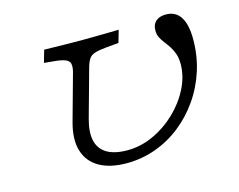

<svg xmlns="http://www.w3.org/2000/svg" viewBox="-86 -712 1063 853"><g transform="rotate(-15 445.5 -285.0)"><path d="M400 11.3Q324.2 11.3 275 -16.5Q225.8 -44.4 209.3 -98Q192.7 -151.6 213.7 -228.2L273.4 -443.5Q279 -466.9 275.4 -480.2Q271.8 -493.5 254.8 -500.4Q237.9 -507.3 200.8 -510.5L158.9 -514.5L175 -571Q192.7 -571 221.8 -570.2Q250.8 -569.4 283.9 -569Q316.9 -568.5 345.2 -568.5H346Q371.8 -568.5 401.6 -569Q431.5 -569.4 462.1 -569.8Q492.7 -570.2 517.7 -571L501.6 -514.5L447.6 -509.7Q412.1 -506.5 393.1 -500.8Q374.2 -495.2 364.9 -482.7Q355.6 -470.2 348.4 -445.2L287.1 -224.2Q271 -166.1 279.8 -125.8Q288.7 -85.5 323.4 -64.5Q358.1 -43.5 417.7 -43.5Q479 -43.5 537.1 -70.2Q595.2 -96.8 641.9 -141.5Q688.7 -186.3 716.5 -241.5Q744.4 -296.8 744.4 -353.2Q744.4 -380.6 737.1 -400.8Q729.8 -421 719.8 -436.3Q709.7 -451.6 699.2 -464.9Q688.7 -478.2 681.5 -492.3Q674.2 -506.5 674.2 -525Q674.2 -552.4 690.7 -567.3Q707.3 -582.3 737.1 -582.3Q781.5 -582.3 804 -547.6Q826.6 -512.9 826.6 -444.4Q826.6 -369.4 804.8 -301.2Q783.1 -233.1 743.1 -175.8Q703.2 -118.5 650 -76.6Q596.8 -34.7 533.1 -11.7Q469.4 11.3 400 11.3Z"/></g></svg>

Font: Playfair 5pt SemiExpanded Light
Style: Italic
Weight: 300
Width: 6
Italic angle: -15.6°
Designer: Claus Eggers Sørensen
Foundry: Claus Eggers Sørensen
Version: Version 2.203